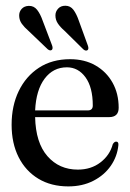

<svg xmlns="http://www.w3.org/2000/svg" viewBox="-20 -656 465 686"><path d="M404 -271Q404 -237.5 369.5 -237.5H105.5Q107.5 -146 149.5 -98Q191.5 -50 258 -50Q305.5 -50 339 -75.8Q372.5 -101.5 383 -141Q388.5 -150 395 -150Q404 -150 403 -137.5Q399 -97 375.8 -63.5Q352.5 -30 313.5 -10Q274.5 10 224 10Q162.5 10 117 -17.5Q71.5 -45 46.5 -94.5Q21.5 -144 21.5 -210.5Q21.5 -278 47 -330.8Q72.5 -383.5 119.2 -414Q166 -444.5 230.5 -444.5Q282.5 -444.5 321.5 -422Q360.5 -399.5 382.2 -360.5Q404 -321.5 404 -271ZM219 -415.5Q170 -415.5 139.5 -375Q109 -334.5 105.5 -261.5H293.5Q311.5 -261.5 311.5 -279Q311.5 -344 285.5 -379.8Q259.5 -415.5 219 -415.5ZM262 -581 294 -493Q298 -481.5 293 -477Q286.5 -472.5 278 -479.5L210 -546.5Q195.5 -559 186.8 -572Q178 -585 178 -601Q178 -614.5 187.5 -625Q197 -635.5 213.5 -635.5Q231.5 -635.5 242.5 -620.8Q253.5 -606 262 -581ZM132.5 -582 166 -494Q170 -483 165.5 -478Q159.5 -473 150.5 -480L81.5 -546Q67 -558.5 58 -571Q49 -583.5 48.5 -599.5Q48 -613.5 57.2 -624Q66.5 -634.5 83 -635Q101 -635.5 112.5 -621Q124 -606.5 132.5 -582Z"/></svg>

Font: Fraunces 144pt S050
Style: Regular
Weight: 400
Version: Version 1.000; ttfautohint (v1.8.3)